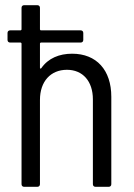

<svg xmlns="http://www.w3.org/2000/svg" viewBox="-20 -720 515 740"><path d="M258 -513C209 -513 166 -496 139 -457C136 -454 134 -456 134 -459V-552C134 -554 136 -556 138 -556H291C297 -556 301 -560 301 -566V-593C301 -599 297 -603 291 -603H138C136 -603 134 -605 134 -607V-690C134 -696 130 -700 124 -700H73C67 -700 63 -696 63 -690V-607C63 -605 61 -603 59 -603H19C13 -603 9 -599 9 -593V-566C9 -560 13 -556 19 -556H59C61 -556 63 -554 63 -552V-10C63 -4 67 0 73 0H124C130 0 134 -4 134 -10V-335C134 -406 175 -451 238 -451C299 -451 338 -407 338 -337V-10C338 -4 342 0 348 0H399C405 0 409 -4 409 -10V-347C409 -450 352 -513 258 -513Z"/></svg>

Font: Barlow Semi Condensed
Style: Regular
Weight: 400
Width: 4
Designer: Jeremy Tribby
Foundry: Tribby Type
Version: Version 1.422;hotconv 1.0.109;makeotfexe 2.5.65596